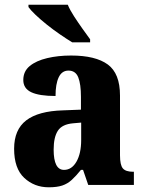

<svg xmlns="http://www.w3.org/2000/svg" viewBox="-20 -786 616 816"><path d="M187 10Q126 10 83 -30Q40 -70 40 -154Q40 -235 91.5 -274.5Q143 -314 248 -317L324 -320V-374Q324 -429 312.5 -457.5Q301 -486 271 -486Q243 -486 229.5 -457.5Q216 -429 216 -378Q147 -378 113 -394Q79 -410 79 -446Q79 -483 106.5 -505.5Q134 -528 180.5 -539Q227 -550 282 -550Q386 -550 438 -512Q490 -474 490 -380V-126Q490 -85 502 -70.5Q514 -56 546 -56H549V0H355L333 -64H324Q303 -38 285 -21.5Q267 -5 244.5 2.5Q222 10 187 10ZM252 -64Q285 -64 305 -99Q325 -134 325 -191V-265L291 -262Q244 -258 226 -230.5Q208 -203 208 -150Q208 -64 252 -64ZM287 -606Q264 -620 235.5 -639.5Q207 -659 179.5 -681Q152 -703 131 -723Q110 -743 101 -756V-766H268Q277 -744 294.5 -717Q312 -690 330.5 -664Q349 -638 363 -619V-606Z"/></svg>

Font: Noto Serif Thai SemiCondensed ExtraBold
Style: Regular
Weight: 800
Width: 4
Designer: Monotype Design Team
Foundry: Monotype Imaging Inc.
Version: Version 2.002; ttfautohint (v1.8.4.7-5d5b)